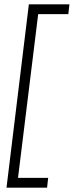

<svg xmlns="http://www.w3.org/2000/svg" viewBox="-20 -720 340 885"><path d="M197 145H10L113 -700H300L295 -655H156L63 100H202Z"/></svg>

Font: Kulim Park ExtraLight
Style: Italic
Weight: 275
Italic angle: -8°
Designer: Noponies / Dale Sattler
Foundry: Noponies
Version: Version 1.000; ttfautohint (v1.8.3)